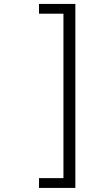

<svg xmlns="http://www.w3.org/2000/svg" viewBox="-20 -837 540 959"><path d="M174.8 101.6H356.4V-817.4H174.8V-768.6H296.9V52.7H174.8Z"/></svg>

Font: DotumChe
Style: Regular
Weight: 400
Monospace: yes
Version: Version 2.21